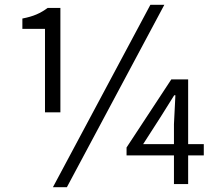

<svg xmlns="http://www.w3.org/2000/svg" viewBox="-20 -765 906 798"><path d="M167 -298H231V-732H178C148 -710 120 -697 73 -688V-645H167ZM200 13H258L663 -745H605ZM575 -166 647 -278 704 -369H709L703 -249V-166ZM703 0H762V-119H827V-166H762V-435H692L506 -152V-119H703Z"/></svg>

Font: Source Han Sans JP Normal
Style: Regular
Weight: 350
Designer: Ryoko NISHIZUKA 西塚涼子 (kana, bopomofo & ideographs); Paul D. Hunt (Latin, Greek & Cyrillic); Sandoll Communications 산돌커뮤니
Foundry: Adobe
Version: Version 2.002;hotconv 1.0.116;makeotfexe 2.5.65601